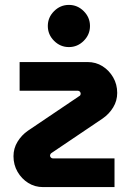

<svg xmlns="http://www.w3.org/2000/svg" viewBox="-20 -763 546 783"><path d="M156 0Q122 0 95 -17Q68 -34 51.5 -62.5Q35 -91 35 -126Q35 -158 51.5 -185Q68 -212 94 -230L303 -371Q307 -373 308 -376Q309 -379 309 -381Q309 -386 305.5 -389.5Q302 -393 297 -393H60V-510H337Q371 -510 398 -493Q425 -476 441.5 -447.5Q458 -419 458 -384Q458 -352 441.5 -325Q425 -298 399 -280L190 -139Q187 -137 185.5 -134Q184 -131 184 -129Q184 -124 187.5 -120.5Q191 -117 196 -117H447V0ZM261 -571Q226 -571 200.5 -596.5Q175 -622 175 -657Q175 -692 200.5 -717.5Q226 -743 261 -743Q296 -743 321.5 -717.5Q347 -692 347 -657Q347 -622 321.5 -596.5Q296 -571 261 -571Z"/></svg>

Font: MuseoModerno Thin SemiBold
Style: Regular
Weight: 600
Version: Version 1.003